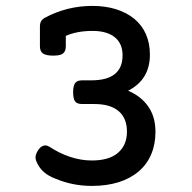

<svg xmlns="http://www.w3.org/2000/svg" viewBox="-20 -610 640 641"><path d="M288.6 -506.8Q237.3 -506.8 199.7 -490.2V-455.6Q199.7 -438 189.9 -431.2Q181.6 -424.3 157.7 -424.3Q133.8 -424.3 123.5 -431.4Q113.3 -438.5 113.3 -455.6V-521.5Q113.3 -532.2 117.2 -539.1Q121.1 -545.9 129.9 -550.8Q204.1 -590.3 288.1 -590.3Q332 -590.3 367.7 -579.1Q403.3 -567.9 428.7 -546.9Q454.1 -525.9 467.3 -495.6Q480.5 -465.3 480.5 -427.7Q480.5 -344.2 407.7 -307.1Q451.2 -288.6 475.1 -254.2Q499 -219.7 499 -170.4Q499 -128.4 484.9 -95Q470.7 -61.5 443.4 -38.1Q415.5 -14.2 376 -1.7Q336.4 10.7 286.6 10.7Q222.7 10.7 166 -13.2Q120.6 -29.8 104.5 -64.9Q98.6 -75.7 98.6 -84.5Q98.6 -95.7 107.9 -109.4Q118.2 -124.5 131.3 -124.5Q137.7 -124.5 146 -119.6Q178.2 -98.1 214.4 -86.2Q250.5 -74.2 286.6 -74.2Q344.2 -74.2 374 -99.9Q403.8 -125.5 403.8 -170.4Q403.8 -215.8 375.7 -239.3Q347.7 -262.7 295.4 -262.7H254.9Q237.8 -262.7 231.4 -270.5Q224.1 -279.3 224.1 -302.2Q224.1 -326.2 232.4 -334.5Q239.3 -341.8 254.9 -341.8H285.2Q389.2 -341.8 389.2 -425.3Q389.2 -464.4 363.3 -485.6Q337.4 -506.8 288.6 -506.8Z"/></svg>

Font: Courier Prime Medium
Style: Regular
Weight: 500
Designer: Alan Dague-Greene
Foundry: Quote-Unquote Apps
Version: Version 1.202